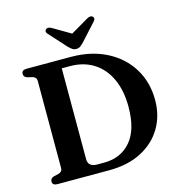

<svg xmlns="http://www.w3.org/2000/svg" viewBox="-127 -1012 1055 1125"><g transform="rotate(-15 400.5 -449.5)"><path d="M52.5 -23.5Q52.5 -43 74 -49.5L102.5 -56Q127.5 -63 127.5 -85V-615Q127.5 -637 102.5 -644L74 -650.5Q52.5 -657 52.5 -676.5Q52.5 -700 83.5 -700H349.5Q473.5 -700 566.5 -652.5Q659.5 -605 711.2 -521Q763 -437 763 -328.5Q763 -234 719 -159.8Q675 -85.5 592.8 -42.8Q510.5 0 395.5 0H83.5Q52.5 0 52.5 -23.5ZM380 -51Q480.5 -51 541.2 -121Q602 -191 602 -331.5Q602 -429 569.2 -500.2Q536.5 -571.5 475.8 -610.2Q415 -649 331.5 -649H282.5V-98Q282.5 -51 338 -51ZM440 -762Q428.5 -750.5 419 -743.5Q409.5 -736.5 395 -736.5Q380.5 -736.5 370.8 -743.5Q361 -750.5 349 -762L255.5 -865.5Q246.5 -874.5 247.2 -882.5Q248 -890.5 253 -894.5Q266 -905 288 -892L394.5 -829.5L501 -892Q523 -905 536.5 -894.5Q541.5 -890.5 542 -882.5Q542.5 -874.5 534 -865.5Z"/></g></svg>

Font: Fraunces 9pt SemiBold
Style: Regular
Weight: 600
Version: Version 1.000;[b76b70a41]